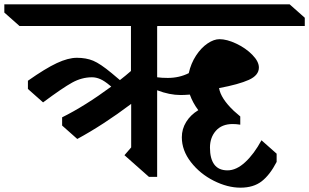

<svg xmlns="http://www.w3.org/2000/svg" viewBox="-90 -806 1428 887"><path d="M636 -449Q657 -446 685 -446Q738 -446 782 -468Q792 -513 815.5 -549Q839 -585 868.5 -605Q898 -625 924 -625Q958 -625 1001.5 -604.5Q1045 -584 1075.5 -553Q1106 -522 1106 -494Q1106 -458 1059.5 -437Q1013 -416 922 -399Q930 -351 990 -294L1020 -268V-230Q1002 -233 985 -233Q935 -233 907.5 -202Q880 -171 880 -124Q880 -73 900 -46Q920 -19 961 -19Q1002 -19 1043 -57Q1084 -95 1118 -158L1188 -96V-58Q1157 2 1119 31.5Q1081 61 1021 61Q961 61 897.5 29Q834 -3 792 -57Q750 -111 750 -172Q750 -210 770 -242.5Q790 -275 826 -297Q800 -332 787 -369Q761 -367 745 -367Q693 -367 636 -389V11H598L485 -89L516 -125V-326Q387 -229 267 -164L197 -226V-264Q302 -316 424 -406L419 -410Q393 -432 373.5 -440.5Q354 -449 335 -449Q288 -449 243.5 -424.5Q199 -400 109 -333L39 -395V-433Q120 -490 172.5 -514.5Q225 -539 265 -539Q308 -539 340.5 -525.5Q373 -512 426 -468L464 -436Q491 -457 515 -478V-686H0L-70 -748V-786H1248L1318 -724V-686H640L636 -685Z"/></svg>

Font: Inknut Antiqua
Style: Regular
Weight: 400
Designer: Claus Eggers Sørensen
Foundry: Claus Eggers Sørensen
Version: Version 1.003; ttfautohint (v1.8.2) -l 8 -r 50 -G 200 -x 14 